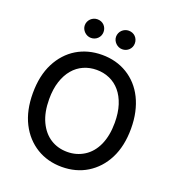

<svg xmlns="http://www.w3.org/2000/svg" viewBox="-164 -1065 1097 1204"><g transform="rotate(20 384.0 -463.5)"><path d="M99.1 -563.9Q120.4 -605.8 149.9 -638.1Q179.3 -670.5 215.7 -692.5Q252.1 -714.5 294.6 -725.9Q337 -737.2 384.2 -737.2Q478.7 -737.2 552.6 -692.5Q589.5 -670.1 619 -637.8Q648.4 -605.5 669 -563.9Q689.6 -522.4 700.6 -472.1Q711.6 -421.9 711.6 -363.6Q711.6 -247.5 669 -163.7Q647.7 -121.8 618.1 -89.5Q588.4 -57.2 552.2 -35Q516 -12.8 473.5 -1.4Q431.1 9.9 384.2 9.9Q337.4 9.9 294.9 -1.4Q252.5 -12.8 216.1 -35Q179.7 -57.2 150 -89.5Q120.4 -121.8 99.1 -163.7Q56.5 -247.5 56.5 -363.6Q56.5 -480.5 99.1 -563.9ZM194.2 -214.1Q223 -152.7 272.2 -121.4Q321.4 -90.2 384.2 -90.2Q415.5 -90.2 443.5 -98.2Q471.6 -106.2 496.4 -121.8Q521.3 -137.4 541 -160.7Q560.7 -183.9 574.6 -214.3Q588.4 -244.7 595.7 -282.1Q603 -319.6 603 -363.6Q603 -430.4 586.5 -481.4Q570 -532.3 540.7 -566.9Q511.4 -601.6 471.2 -619.3Q431.1 -637.1 384.2 -637.1Q337.4 -637.1 297.4 -619.3Q257.5 -601.6 228.2 -566.9Q198.9 -532.3 182.2 -481.4Q165.5 -430.4 165.5 -363.6Q165.5 -275.6 194.2 -214.1ZM425.8 -874.6Q425.8 -887.4 430.8 -898.8Q435.7 -910.2 444.4 -918.7Q453.1 -927.2 464.5 -932Q475.9 -936.8 488.6 -936.8Q502.1 -936.8 513.5 -932.2Q524.9 -927.6 533.2 -919.2Q541.5 -910.9 546.3 -899.5Q551.1 -888.1 551.1 -874.6Q551.1 -861.5 546.3 -850.3Q541.5 -839.1 533 -830.8Q524.5 -822.4 513.1 -817.6Q501.8 -812.9 488.6 -812.9Q476.2 -812.9 464.8 -817.8Q453.5 -822.8 444.8 -831.3Q436.1 -839.8 430.9 -851Q425.8 -862.2 425.8 -874.6ZM279.8 -936.8Q293.3 -936.8 304.7 -932.2Q316.1 -927.6 324.4 -919.2Q332.7 -910.9 337.5 -899.5Q342.3 -888.1 342.3 -874.6Q342.3 -861.5 337.5 -850.3Q332.7 -839.1 324.2 -830.8Q315.7 -822.4 304.3 -817.6Q293 -812.9 279.8 -812.9Q267.4 -812.9 256 -817.8Q244.7 -822.8 236 -831.3Q227.3 -839.8 222.1 -851Q217 -862.2 217 -874.6Q217 -887.4 221.9 -898.8Q226.9 -910.2 235.6 -918.7Q244.3 -927.2 255.7 -932Q267 -936.8 279.8 -936.8Z"/></g></svg>

Font: Inter P Medium
Style: Regular
Weight: 500
Designer: Rasmus Andersson
Foundry: rsms
Version: Version 3.018;git-588b23468